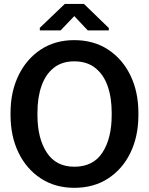

<svg xmlns="http://www.w3.org/2000/svg" viewBox="-20 -920 736 951"><path d="M348.1 10.3Q252.9 10.3 181.9 -36.4Q110.8 -83 71.5 -164.3Q32.2 -245.6 32.2 -350.1V-360.8Q32.2 -464.8 71.5 -546.1Q110.8 -627.4 181.6 -674.3Q252.4 -721.2 347.7 -721.2Q444.3 -721.2 515.6 -674.3Q586.9 -627.4 626.2 -546.1Q665.5 -464.8 665.5 -360.8V-350.1Q665.5 -245.6 626.5 -164.3Q587.4 -83 516.1 -36.4Q444.8 10.3 348.1 10.3ZM348.1 -94.2Q441.9 -94.2 487.5 -164.6Q533.2 -234.9 533.2 -350.1V-361.8Q533.2 -437.5 512.7 -494.9Q492.2 -552.2 450.9 -584.2Q409.7 -616.2 347.7 -616.2Q287.1 -616.2 246.6 -584.2Q206.1 -552.2 185.8 -494.9Q165.5 -437.5 165.5 -361.8V-350.1Q165.5 -235.4 211.4 -164.8Q257.3 -94.2 348.1 -94.2ZM177.2 -769.5V-782.2L300.8 -900.4H396L519 -781.2V-769.5H414.6L348.1 -840.3L280.3 -769.5Z"/></svg>

Font: Roboto Slab SemiBold
Style: Regular
Weight: 600
Designer: Google
Version: Version 2.001; ttfautohint (v1.8.3)